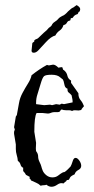

<svg xmlns="http://www.w3.org/2000/svg" viewBox="-20 -711 363 740"><path d="M253.9 -391.6 282.2 -351.6V-349.6Q282.2 -335 290.5 -325.2Q298.8 -315.4 303.7 -301.8Q300.8 -297.9 297.9 -294.9Q294.9 -292 293 -287.1Q286.1 -285.2 283.2 -285.2L267.6 -286.1Q261.7 -286.1 257.8 -283.2Q252.9 -286.1 246.1 -286.1H234.4Q224.6 -286.1 217.8 -289.1Q213.9 -288.1 211.9 -283.2Q210 -278.3 198.2 -278.8Q186.5 -279.3 181.2 -277.8Q175.8 -276.4 172.9 -274.9Q169.9 -273.4 164.1 -273.4L144.5 -275.4H121.1Q112.3 -261.7 112.3 -203.1L119.1 -160.2L118.2 -139.6Q118.2 -128.9 120.1 -127Q127 -118.2 127 -107.9Q127 -97.7 132.3 -86.9Q137.7 -76.2 139.2 -69.8Q140.6 -63.5 144.5 -53.7Q148.4 -43.9 158.7 -35.6Q168.9 -27.3 182.1 -27.3Q195.3 -27.3 204.6 -34.7Q213.9 -42 219.2 -44.9Q224.6 -47.9 225.6 -47.4Q226.6 -46.9 230 -48.8Q233.4 -50.8 241.7 -58.6Q250 -66.4 252 -69.3Q253.9 -72.3 255.9 -77.6Q257.8 -83 261.2 -92.8Q264.6 -102.5 271.5 -102.5Q278.3 -102.5 285.6 -92.3Q293 -82 293 -71.8Q293 -61.5 281.7 -55.7Q270.5 -49.8 267.6 -39.1Q252 -32.2 249.5 -25.9Q247.1 -19.5 244.6 -18.1Q242.2 -16.6 241.2 -17.1Q240.2 -17.6 238.3 -17.6Q236.3 -17.6 236.3 -13.7Q230.5 -9.8 224.6 -3.9Q212.9 -7.8 201.2 0.5Q189.5 8.8 178.7 8.8Q168 8.8 159.2 1Q154.3 2.9 148.4 2.9Q142.6 2.9 136.7 4.9Q128.9 -2.9 119.1 -6.8Q109.4 -10.7 99.6 -15.6Q97.7 -21.5 95.2 -22Q92.8 -22.5 94.7 -29.3Q90.8 -31.2 87.4 -33.2Q84 -35.2 80.1 -37.1Q77.1 -43.9 69.3 -51.8V-64.5Q61.5 -67.4 59.1 -76.7Q56.6 -85.9 48.8 -90.8Q47.9 -102.5 44.4 -113.8Q41 -125 41 -136.7V-154.3L34.2 -195.3V-203.1L37.1 -211.9L34.2 -220.7L41 -261.7L44.9 -267.6Q49.8 -293 53.2 -313.5Q56.6 -334 66.9 -353Q77.1 -372.1 87.9 -389.2Q98.6 -406.2 101.6 -420.9Q130.9 -444.3 161.1 -460.9Q166 -459 168.9 -459L184.6 -461.9Q193.4 -461.9 205.1 -450.2L215.8 -452.1H219.7Q221.7 -449.2 222.2 -445.3Q222.7 -441.4 226.6 -440.4Q237.3 -431.6 239.7 -419.4Q242.2 -407.2 253.9 -400.4ZM226.6 -309.6 259.8 -316.4V-320.3Q259.8 -326.2 258.3 -332Q256.8 -337.9 255.9 -343.8Q250 -350.6 244.6 -354.5Q239.3 -358.4 240.2 -369.1Q231.4 -372.1 229 -381.8Q226.6 -391.6 224.6 -400.4Q222.7 -400.4 222.7 -404.3Q215.8 -409.2 212.9 -412.1Q202.1 -422.9 179.2 -422.9Q156.2 -422.9 149.9 -417.5Q143.6 -412.1 136.7 -388.2Q129.9 -364.3 124.5 -348.1Q119.1 -332 119.1 -315.4V-309.6L150.4 -305.7L172.9 -307.6L180.7 -305.7L196.3 -309.6L210 -307.6L217.8 -311.5ZM275.4 -691.4Q289.1 -683.6 289.1 -675.8Q289.1 -672.9 287.1 -667L283.2 -665Q280.3 -656.2 276.9 -655.8Q273.4 -655.3 269 -652.3Q264.6 -649.4 261.7 -644.5Q258.8 -639.6 253.9 -641.6Q252 -639.6 252 -636.7Q252 -633.8 250 -631.8Q241.2 -630.9 237.8 -623.5Q234.4 -616.2 224.6 -614.3Q220.7 -600.6 210 -593.3Q199.2 -585.9 193.4 -574.2Q176.8 -570.3 156.7 -548.3Q136.7 -526.4 127.9 -517.1Q119.1 -507.8 110.4 -507.8Q101.6 -507.8 101.6 -515.6L104.5 -543.9Q104.5 -545.9 107.9 -547.9Q111.3 -549.8 112.3 -551.8V-555.7Q115.2 -558.6 119.6 -560.1Q124 -561.5 127 -564Q129.9 -566.4 135.7 -572.3Q148.4 -585 160.2 -594.7L168 -603.5Q169.9 -605.5 171.9 -606.4Q178.7 -610.4 181.6 -618.2Q184.6 -623 192.4 -627.9Q200.2 -632.8 203.6 -637.2Q207 -641.6 211.4 -644.5Q215.8 -647.5 219.7 -649.4Q229.5 -652.3 242.2 -667Q257.8 -681.6 261.7 -681.6Z"/></svg>

Font: Mountains of Christmas
Style: Regular
Weight: 400
Designer: Crystal Kluge
Foundry: Font Diner, Inc DBA Tart Workshop
Version: Version 1.003